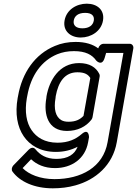

<svg xmlns="http://www.w3.org/2000/svg" viewBox="-20 -791 745 1044"><path d="M276 183C198 183 136 157 103 123L149 75C179 103 221 123 279 123C370 123 443 72 459 -17L464 -45C464 -45 464 -97 424 -62C392 -34 351 -15 293 -15C222 -15 178 -45 152 -83C124 -123 113 -183 126 -258L128 -268C148 -383 207 -461 291 -496C318 -507 348 -513 382 -513C446 -513 481 -493 503 -462C503 -462 534 -427 549 -476L557 -503H651L565 -18C541 119 421 183 276 183ZM514 -528C485 -550 445 -563 391 -563C351 -563 313 -556 278 -541C170 -496 100 -396 78 -268L76 -258C61 -173 74 -101 109 -50C141 -3 197 35 284 35C329 35 367 25 402 7C386 48 350 73 287 73C230 73 197 50 173 21C160 5 144 15 136 23L52 109C44 118 41 133 48 142C88 197 167 233 267 233C310 233 351 228 390 217C499 187 593 108 615 -18L705 -528C707 -539 700 -553 685 -553H544C530 -553 518 -542 514 -528ZM344 -79C402 -79 447 -102 477 -140C480 -144 482 -149 483 -153L522 -375C523 -380 522 -386 520 -389C502 -425 467 -448 410 -448C301 -448 248 -353 233 -268L232 -258C216 -168 241 -79 344 -79ZM471 -367 434 -161C417 -143 394 -129 353 -129C336 -129 323 -132 313 -138C283 -156 271 -197 282 -258L283 -268C297 -345 332 -398 401 -398C441 -398 459 -386 471 -367ZM428 -637C391 -637 377 -655 381 -679C385 -704 405 -721 443 -721C481 -721 494 -703 490 -679C486 -655 466 -637 428 -637ZM419 -587C475 -587 530 -621 540 -679C550 -737 508 -771 452 -771C396 -771 341 -738 331 -679C321 -622 364 -587 419 -587Z"/></svg>

Font: Asimov
Style: WidOuIt
Weight: 500
Designer: Google
Version: Version 2.000980; 2014